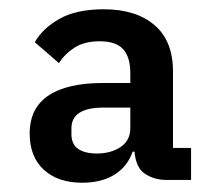

<svg xmlns="http://www.w3.org/2000/svg" viewBox="-20 -724 474 414"><path d="M392 -336H339Q313 -336 293 -349Q273 -362 270 -397H266Q255 -365 227 -347.5Q199 -330 157 -330Q105 -330 74.5 -358Q44 -386 44 -436Q44 -491 84.5 -518Q125 -545 201 -545H261V-566Q261 -601 245.5 -618Q230 -635 195 -635Q162 -635 141 -621.5Q120 -608 107 -588L55 -633Q72 -663 108.5 -683.5Q145 -704 204 -704Q273 -704 313 -670Q353 -636 353 -570V-405H392ZM203 -492Q134 -492 134 -447V-435Q134 -413 148.5 -403Q163 -393 189 -393Q219 -393 240 -407Q261 -421 261 -448V-492Z"/></svg>

Font: IBM Plex Sans Hebrew SmBld
Style: Regular
Weight: 600
Designer: Mike Abbink, Paul van der Laan, Pieter van Rosmalen, Yanek Iontef
Foundry: Bold Monday
Version: Version 1.3